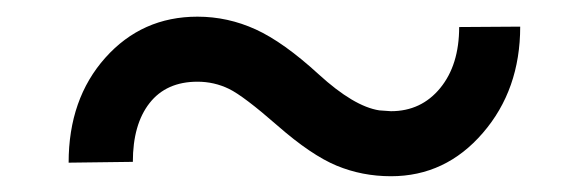

<svg xmlns="http://www.w3.org/2000/svg" viewBox="-20 -412 720 235"><path d="M616.7 -379.4Q616.7 -302.2 571 -249.3Q525.4 -196.3 458.5 -196.3Q423.3 -196.3 392.1 -209.2Q360.8 -222.2 319.6 -258.3Q278.3 -294.4 260.3 -303.2Q242.2 -312 221.7 -312Q183.6 -312 163.1 -285.9Q142.6 -259.8 142.6 -213.9L64 -212.9Q64 -291 108.9 -341.3Q153.8 -391.6 221.7 -391.6Q258.8 -391.6 293 -376Q327.1 -360.4 370.1 -321Q413.1 -281.7 444.3 -276.9L458.5 -275.9Q495.6 -275.9 518.8 -304.2Q542 -332.5 542 -378.9Z"/></svg>

Font: Roboto-ThirdPerson-AD3FC
Style: ThirdPerson-AD3FC
Weight: 400
Designer: Google
Version: Version 2.137; 2017